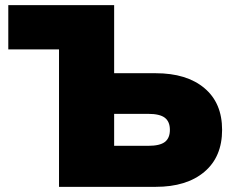

<svg xmlns="http://www.w3.org/2000/svg" viewBox="-20 -725 903 745"><path d="M209 0V-533.2H12.2V-705.1H422.9V-440.9H584Q704.1 -440.9 772.9 -383.3Q841.8 -325.7 841.8 -221.2Q841.8 -116.2 772.9 -58.1Q704.1 0 584 0ZM422.9 -159.2H555.2Q600.1 -159.2 619.6 -174.1Q639.2 -189 639.2 -221.2Q639.2 -252.9 619.6 -268.1Q600.1 -283.2 555.2 -283.2H422.9Z"/></svg>

Font: Mulish ExtraBlack
Style: Regular
Weight: 1000
Designer: Vernon Adams
Foundry: Vernon Adams
Version: Version 3.603; ttfautohint (v1.8.3)